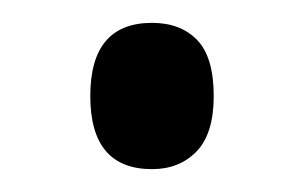

<svg xmlns="http://www.w3.org/2000/svg" viewBox="-20 -139 266 168"><path d="M59 -55Q59 -119 113 -119Q138 -119 152.5 -104Q167 -89 167 -55Q167 -22 152 -6.5Q137 9 113 9Q59 9 59 -55Z"/></svg>

Font: Noto Sans Lao ExtraCondensed
Style: Regular
Weight: 400
Width: 2
Designer: Monotype Design Team
Foundry: Monotype Imaging Inc.
Version: Version 2.004; ttfautohint (v1.8.4.7-5d5b)